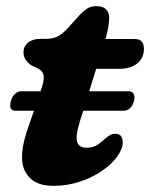

<svg xmlns="http://www.w3.org/2000/svg" viewBox="-20 -593 488 625"><path d="M15.5 -264Q19 -278 28.5 -287Q38 -296 48.5 -296H112Q123.5 -327.5 122.5 -343.5Q121.5 -359.5 105 -369.5L83.5 -379.5Q56.5 -396.5 56.5 -422.5Q56.5 -442.5 71.5 -454.5Q86.5 -466.5 111.5 -466.5H129Q151.5 -466.5 166.5 -473.8Q181.5 -481 200.5 -501L240 -545Q249.5 -555 262 -564Q274.5 -573 295 -573Q315 -573 325.2 -562.5Q335.5 -552 335.5 -536Q335.5 -524 332.8 -506.5Q330 -489 324 -468L323 -466H418.5Q448.5 -466 448.5 -434Q448.5 -404 426.8 -386.5Q405 -369 369 -369H293L270.5 -296H399Q410.5 -296 415.2 -287Q420 -278 416 -264Q407.5 -232.5 381.5 -232.5H251L240.5 -199.5Q224.5 -147.5 231.5 -129.8Q238.5 -112 262 -112Q279 -112 292 -118.8Q305 -125.5 321.5 -141Q333.5 -151 340 -154.2Q346.5 -157.5 355.5 -157.5Q379.5 -157.5 379.5 -129Q379.5 -108.5 362 -84Q344.5 -59.5 313.5 -37.8Q282.5 -16 241.2 -2Q200 12 152.5 12Q86 12 61.5 -35.5Q37 -83 73.5 -183.5L90.5 -232.5H30Q7 -232.5 15.5 -264Z"/></svg>

Font: Fraunces 9pt SuperSoft
Style: Bold Italic
Weight: 700
Italic angle: -16°
Version: Version 1.000;[b76b70a41]